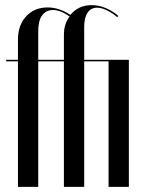

<svg xmlns="http://www.w3.org/2000/svg" viewBox="-20 -728 566 748"><path d="M229 0V-489H129V0H50V-489H4V-495H50V-574Q50 -630 82 -664.5Q114 -699 165 -699Q211 -699 254 -670Q286 -708 337 -708Q364 -708 391 -697Q418 -686 441 -666L437 -661Q417 -678 396 -688Q375 -698 358 -698Q334 -698 321 -678.5Q308 -659 308 -623V-495H482V0H403V-489H308V0ZM187 -689Q159 -689 144 -668Q129 -647 129 -608V-495H229V-594Q229 -634 251 -664Q215 -689 187 -689Z"/></svg>

Font: Moniqa SemBd Narrow Display
Style: Regular
Weight: 600
Width: 4
Designer: Rajesh Rajput
Foundry: Rajesh Rajput
Version: Version 1.000